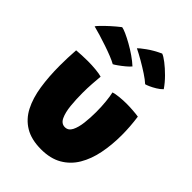

<svg xmlns="http://www.w3.org/2000/svg" viewBox="-249 -945 1087 1087"><g transform="rotate(45 294.5 -402.0)"><path d="M346.5 -482Q362.5 -487.5 391.8 -490.5Q421 -493.5 448.5 -493.5Q471.5 -493.5 499.2 -491.5Q527 -489.5 545 -486.5Q555 -415 555 -348Q555 -269.5 541.2 -200.8Q527.5 -132 496.5 -79.8Q465.5 -27.5 414.2 2.2Q363 32 288.5 32Q210 32 159 1.2Q108 -29.5 79.5 -85Q51 -140.5 39.5 -215.5Q28 -290.5 28 -378.5Q28 -440 32.5 -505Q49 -506.5 75.2 -507.8Q101.5 -509 123 -509Q154.5 -509 186.2 -506Q218 -503 236 -497.5Q233.5 -470.5 231 -434.2Q228.5 -398 228.5 -359.5Q228.5 -308.5 233.2 -260.8Q238 -213 252.2 -182.5Q266.5 -152 295 -152Q322 -152 336 -179.5Q350 -207 355 -249.8Q360 -292.5 360 -338Q360 -381 356 -420Q352 -459 346.5 -482ZM390 -836.5Q405 -831.5 432 -810.8Q459 -790 488.2 -760.8Q517.5 -731.5 539 -700Q525 -685.5 505.5 -673.8Q486 -662 469 -654.5Q452 -647 444.5 -645.5Q425.5 -663 395 -683Q364.5 -703 330.8 -722.5Q297 -742 267.5 -756.5Q274.5 -765 308.8 -790Q343 -815 390 -836.5ZM124 -782Q135.5 -780.5 159.8 -769.8Q184 -759 214 -742.2Q244 -725.5 272.8 -705.5Q301.5 -685.5 322.5 -666Q314.5 -655.5 296 -640Q277.5 -624.5 259.5 -611.8Q241.5 -599 234.5 -596Q218 -605.5 190 -616.8Q162 -628 129.5 -639Q97 -650 65.8 -659.5Q34.5 -669 10.5 -675Q14 -681.5 30.8 -698.8Q47.5 -716 72.2 -738.5Q97 -761 124 -782Z"/></g></svg>

Font: Grandstander Black
Style: Regular
Weight: 900
Designer: Tyler Finck
Foundry: Etcetera Type Co
Version: Version 1.200; ttfautohint (v1.8.3)